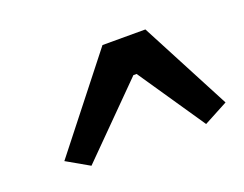

<svg xmlns="http://www.w3.org/2000/svg" viewBox="-56 -724 572 450"><g transform="rotate(-20 230.5 -498.5)"><path d="M453 -402 393 -370 280 -536H272L107 -370L51 -402L228 -627H335Z"/></g></svg>

Font: Ezarion
Style: Bold Italic
Weight: 700
Italic angle: -8°
Designer: Natanael Gama
Version: Version 1.001;PS 001.001;hotconv 1.0.70;makeotf.lib2.5.58329